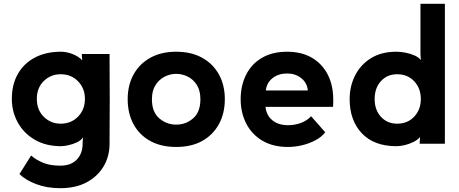

<svg xmlns="http://www.w3.org/2000/svg" viewBox="-20 -753 2407 1006"><path d="M42 -235Q42 -310 73.5 -365.5Q105 -421 163 -451.5Q221 -482 300 -482Q328 -482 359.5 -470Q391 -458 411 -437L409 -461V-470H554Q554 -396 554.5 -340.5Q555 -285 555 -235Q555 -185 554.5 -129.5Q554 -74 554 0Q554 66 523 118.5Q492 171 434.5 202Q377 233 296 233Q225 233 169 211.5Q113 190 82 159L143 62Q171 86 207.5 100.5Q244 115 296 115Q352 115 382.5 83Q413 51 413 0V-8L415 -33Q404 -17 382.5 -7Q361 3 338 8Q315 13 300 13Q220 13 162 -21Q104 -55 73 -111.5Q42 -168 42 -235ZM298 -105Q353 -105 389 -142Q425 -179 425 -235Q425 -290 389 -327Q353 -364 298 -364Q246 -364 209.5 -328.5Q173 -293 173 -235Q173 -177 209.5 -141Q246 -105 298 -105Z M903 17Q824 17 767 -14.5Q710 -46 679.5 -102.5Q649 -159 649 -233Q649 -307 680 -363Q711 -419 768 -450.5Q825 -482 903 -482Q982 -482 1039 -450.5Q1096 -419 1127 -363Q1158 -307 1158 -233Q1158 -159 1127 -102.5Q1096 -46 1039.5 -14.5Q983 17 903 17ZM903 -366Q872 -366 843 -351.5Q814 -337 795 -307.5Q776 -278 776 -233Q776 -166 814.5 -133Q853 -100 903 -100Q954 -100 992 -133Q1030 -166 1030 -233Q1030 -278 1011.5 -307.5Q993 -337 964 -351.5Q935 -366 903 -366Z M1610 -144 1684 -60Q1666 -36 1633.5 -18.5Q1601 -1 1563 8Q1525 17 1489 17Q1410 17 1354.5 -16Q1299 -49 1270 -106Q1241 -163 1241 -233Q1241 -305 1269.5 -361.5Q1298 -418 1352.5 -450Q1407 -482 1484 -482Q1561 -482 1615 -450Q1669 -418 1697.5 -361.5Q1726 -305 1726 -233Q1726 -221 1726 -212.5Q1726 -204 1725 -193H1371Q1376 -148 1407.5 -122.5Q1439 -97 1489 -97Q1525 -97 1557 -109Q1589 -121 1610 -144ZM1373 -279H1593Q1589 -319 1558.5 -343.5Q1528 -368 1484 -368Q1439 -368 1408 -343.5Q1377 -319 1373 -279Z M2057 13Q1940 13 1876 -54.5Q1812 -122 1812 -234Q1812 -301 1840.5 -357.5Q1869 -414 1923.5 -448Q1978 -482 2057 -482Q2079 -482 2105 -477Q2131 -472 2153 -462Q2175 -452 2185 -438L2183 -472V-733H2311V0H2179V-8L2181 -35Q2168 -20 2146 -9Q2124 2 2100 7.5Q2076 13 2057 13ZM2061 -364Q2009 -364 1976 -328Q1943 -292 1943 -234Q1943 -177 1976 -141Q2009 -105 2061 -105Q2116 -105 2150.5 -142Q2185 -179 2185 -234Q2185 -290 2150.5 -327Q2116 -364 2061 -364Z"/></svg>

Font: Kreadon
Style: Bold
Weight: 700
Designer: Reiya WATANABE
Foundry: StudioGnu
Version: Version 1.003; ttfautohint (v1.8.4.7-5d5b);gftools[0.9.32]